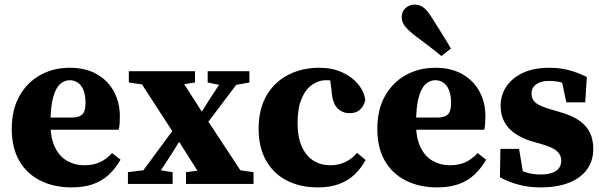

<svg xmlns="http://www.w3.org/2000/svg" viewBox="-20 -798 2621 833"><path d="M290 15Q214 15 155 -14.5Q96 -44 63.5 -100.5Q31 -157 31 -239Q31 -322 64 -381Q97 -440 154 -472Q211 -504 283 -504Q351 -504 399.5 -476.5Q448 -449 474 -401.5Q500 -354 500 -292Q500 -275 499 -261.5Q498 -248 495 -235H110V-288H299Q330 -291 340.5 -305.5Q351 -320 351 -351Q351 -385 342 -407Q333 -429 317.5 -439.5Q302 -450 283 -450Q259 -450 240 -432.5Q221 -415 210 -373.5Q199 -332 199 -260Q199 -199 218.5 -159Q238 -119 271.5 -100Q305 -81 345 -81Q385 -81 414 -94.5Q443 -108 466 -134L503 -105Q481 -67 452 -40Q423 -13 383.5 1Q344 15 290 15Z M535 0V-51L623 -62H657L729 -51V0ZM559 -1 776 -295 817 -258H804L723 -128L640 -1ZM787 0V-51L911 -67H970L1080 -51V0ZM841 -213 805 -250H816L891 -370L968 -487H1048ZM873 0 743 -205 559 -489H743L867 -296L1062 0ZM539 -440V-489H826V-440L730 -425H643ZM881 -440V-489H1062V-440L983 -426H951Z M1359 15Q1281 15 1223 -15.5Q1165 -46 1133.5 -103Q1102 -160 1102 -239Q1102 -323 1135.5 -382Q1169 -441 1229 -472.5Q1289 -504 1366 -504Q1421 -504 1464 -484.5Q1507 -465 1533.5 -433Q1560 -401 1565 -363Q1557 -335 1540.5 -321Q1524 -307 1497 -307Q1466 -307 1444.5 -328Q1423 -349 1419 -399L1410 -473L1483 -429Q1461 -440 1440 -445Q1419 -450 1393 -450Q1363 -450 1334.5 -430.5Q1306 -411 1288.5 -370Q1271 -329 1271 -264Q1271 -203 1289.5 -162Q1308 -121 1340 -101Q1372 -81 1412 -81Q1436 -81 1456.5 -87Q1477 -93 1495 -104.5Q1513 -116 1529 -135L1566 -104Q1547 -68 1518.5 -41Q1490 -14 1451 0.5Q1412 15 1359 15Z M1876 15Q1800 15 1741 -14.5Q1682 -44 1649.5 -100.5Q1617 -157 1617 -239Q1617 -322 1650 -381Q1683 -440 1740 -472Q1797 -504 1869 -504Q1937 -504 1985.5 -476.5Q2034 -449 2060 -401.5Q2086 -354 2086 -292Q2086 -275 2085 -261.5Q2084 -248 2081 -235H1696V-288H1885Q1916 -291 1926.5 -305.5Q1937 -320 1937 -351Q1937 -385 1928 -407Q1919 -429 1903.5 -439.5Q1888 -450 1869 -450Q1845 -450 1826 -432.5Q1807 -415 1796 -373.5Q1785 -332 1785 -260Q1785 -199 1804.5 -159Q1824 -119 1857.5 -100Q1891 -81 1931 -81Q1971 -81 2000 -94.5Q2029 -108 2052 -134L2089 -105Q2067 -67 2038 -40Q2009 -13 1969.5 1Q1930 15 1876 15ZM1936 -587 1895 -555Q1882 -566 1866.5 -578Q1851 -590 1831.5 -605Q1812 -620 1785 -640Q1756 -662 1739.5 -681Q1723 -700 1723 -723Q1723 -749 1740 -763.5Q1757 -778 1778 -778Q1803 -778 1820 -763.5Q1837 -749 1857 -716Q1877 -685 1891 -662Q1905 -639 1916 -621.5Q1927 -604 1936 -587Z M2325 15Q2275 15 2231 3.5Q2187 -8 2149 -29L2151 -152H2232L2254 -21L2202 -20V-77Q2232 -60 2261 -50.5Q2290 -41 2325 -41Q2355 -41 2375 -48Q2395 -55 2405 -68.5Q2415 -82 2415 -102Q2415 -125 2396.5 -142Q2378 -159 2329 -173L2280 -187Q2241 -200 2212 -220.5Q2183 -241 2167.5 -270.5Q2152 -300 2152 -339Q2152 -386 2177 -423Q2202 -460 2249 -482Q2296 -504 2364 -504Q2409 -504 2448.5 -493.5Q2488 -483 2526 -464L2519 -354H2437L2412 -472H2464V-418Q2438 -433 2416 -440Q2394 -447 2362 -447Q2327 -447 2306.5 -432.5Q2286 -418 2286 -391Q2286 -369 2302.5 -353.5Q2319 -338 2371 -323L2415 -310Q2464 -296 2494.5 -274Q2525 -252 2539.5 -222Q2554 -192 2554 -153Q2554 -100 2526.5 -62.5Q2499 -25 2448 -5Q2397 15 2325 15Z"/></svg>

Font: Source Serif 4 18pt
Style: Bold
Weight: 700
Designer: Frank Grießhammer
Foundry: Adobe Systems Incorporated
Version: Version 4.004;hotconv 1.0.116;makeotfexe 2.5.65601